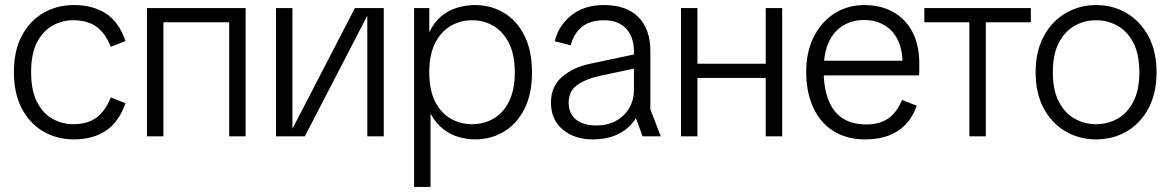

<svg xmlns="http://www.w3.org/2000/svg" viewBox="-20 -539 4627 759"><path d="M272 12Q206 12 152.5 -18.5Q99 -49 67 -108.5Q35 -168 35 -254Q35 -340 67 -399Q99 -458 152.5 -488.5Q206 -519 272 -519Q348 -519 399.5 -485Q451 -451 476 -377L418 -354Q396 -409 360.5 -434Q325 -459 269 -459Q227 -459 189 -438.5Q151 -418 127 -373Q103 -328 103 -254Q103 -180 127 -134.5Q151 -89 189 -68.5Q227 -48 269 -48Q325 -48 360.5 -73.5Q396 -99 418 -154L476 -131Q451 -58 399.5 -23Q348 12 272 12Z M886 0V-507H951V0ZM561 0V-507H626V0ZM607 -451V-507H903V-451Z M1071 0V-507H1136V-30L1383 -507H1497V0H1432V-477L1185 0Z M1617 200V-507H1677V-412Q1697 -453 1726.5 -476.5Q1756 -500 1790.5 -509.5Q1825 -519 1857 -519Q1921 -519 1972 -488.5Q2023 -458 2053 -398.5Q2083 -339 2083 -253Q2083 -167 2053 -108Q2023 -49 1972 -18.5Q1921 12 1857 12Q1827 12 1794.5 3Q1762 -6 1732.5 -28.5Q1703 -51 1682 -90V200ZM1846 -48Q1892 -48 1930 -69.5Q1968 -91 1991.5 -136.5Q2015 -182 2015 -253Q2015 -324 1991.5 -369.5Q1968 -415 1930 -437Q1892 -459 1846 -459Q1801 -459 1762.5 -437Q1724 -415 1700.5 -369.5Q1677 -324 1677 -253Q1677 -182 1700.5 -136.5Q1724 -91 1762.5 -69.5Q1801 -48 1846 -48Z M2323 12Q2251 12 2204.5 -27Q2158 -66 2158 -133Q2158 -198 2203 -236Q2248 -274 2313 -287L2530 -333V-277L2351 -239Q2293 -226 2260.5 -202Q2228 -178 2228 -133Q2228 -90 2257 -66.5Q2286 -43 2338 -43Q2381 -43 2414.5 -61Q2448 -79 2467 -111Q2486 -143 2486 -184V-336Q2486 -393 2455 -426Q2424 -459 2368 -459Q2312 -459 2280 -432.5Q2248 -406 2236 -360L2173 -376Q2187 -436 2237.5 -477.5Q2288 -519 2368 -519Q2457 -519 2504 -471Q2551 -423 2551 -337V-107L2592 0H2520L2494 -72Q2469 -32 2426 -10Q2383 12 2323 12Z M3007 0V-507H3072V0ZM2672 0V-507H2737V0ZM2708 -231V-287H3034V-231Z M3400 12Q3327 12 3274.5 -21Q3222 -54 3194.5 -114.5Q3167 -175 3167 -255Q3167 -334 3197 -393.5Q3227 -453 3279 -486Q3331 -519 3397 -519Q3462 -519 3511 -491.5Q3560 -464 3587 -412.5Q3614 -361 3614 -290Q3614 -275 3614 -262Q3614 -249 3613 -241H3210V-299H3576L3548 -281Q3549 -338 3530.5 -378Q3512 -418 3477 -439Q3442 -460 3395 -460Q3352 -460 3315.5 -439.5Q3279 -419 3257.5 -375Q3236 -331 3236 -260Q3236 -157 3278 -102Q3320 -47 3404 -47Q3457 -47 3491 -70.5Q3525 -94 3546 -144L3604 -121Q3588 -76 3559.5 -46.5Q3531 -17 3491.5 -2.5Q3452 12 3400 12Z M3812 0V-477H3877V0ZM3634 -451V-507H4055V-451Z M4313 12Q4247 12 4192.5 -19.5Q4138 -51 4106 -110.5Q4074 -170 4074 -253Q4074 -336 4106 -395.5Q4138 -455 4192.5 -487Q4247 -519 4313 -519Q4380 -519 4434 -487Q4488 -455 4520 -395.5Q4552 -336 4552 -253Q4552 -170 4520 -110.5Q4488 -51 4434 -19.5Q4380 12 4313 12ZM4313 -48Q4359 -48 4398 -70Q4437 -92 4460.5 -137.5Q4484 -183 4484 -253Q4484 -324 4460.5 -369.5Q4437 -415 4398 -437Q4359 -459 4313 -459Q4267 -459 4228 -437Q4189 -415 4165.5 -369.5Q4142 -324 4142 -253Q4142 -183 4165.5 -137.5Q4189 -92 4228 -70Q4267 -48 4313 -48Z"/></svg>

Font: TikTok Sans Light
Style: Regular
Weight: 300
Version: Version 4.000